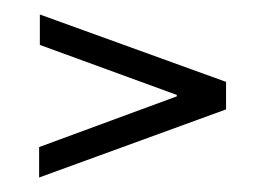

<svg xmlns="http://www.w3.org/2000/svg" viewBox="-20 -447 365 265"><path d="M35 -427 292 -334V-296L34 -202V-244L224 -314V-316L35 -385Z"/></svg>

Font: Moniqa ExtBd Cond Paragraph
Style: Regular
Weight: 800
Width: 3
Designer: Rajesh Rajput
Foundry: Rajesh Rajput
Version: Version 1.000